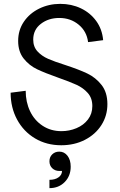

<svg xmlns="http://www.w3.org/2000/svg" viewBox="-20 -736 620 994"><path d="M35 -256 113 -266Q113 -208 135.5 -160.5Q158 -113 200.5 -85Q243 -57 298 -57Q339 -57 376 -72.5Q413 -88 435.5 -117.5Q458 -147 458 -187Q458 -228 434.5 -254.5Q411 -281 376 -297Q341 -313 281 -334Q213 -358 172 -377.5Q131 -397 102.5 -433Q74 -469 74 -524Q74 -580 103.5 -623.5Q133 -667 183 -691.5Q233 -716 292 -716Q350 -716 398.5 -693Q447 -670 478 -627.5Q509 -585 514 -528L436 -518Q429 -574 387 -608.5Q345 -643 287 -643Q231 -643 191.5 -612.5Q152 -582 152 -531Q152 -494 174 -470Q196 -446 229 -431.5Q262 -417 319 -399Q389 -376 432 -355.5Q475 -335 505.5 -296.5Q536 -258 536 -197Q536 -137 505 -88.5Q474 -40 419.5 -12Q365 16 297 16Q221 16 161.5 -19.5Q102 -55 68.5 -117Q35 -179 35 -256ZM301 149H287Q265 149 250.5 135Q236 121 236 99Q236 77 250.5 63Q265 49 287 49Q313 49 329.5 70.5Q346 92 346 127Q346 175 315 206.5Q284 238 236 238V195Q265 195 283 182Q301 169 301 149Z"/></svg>

Font: MedMera Sans
Style: Regular
Weight: 400
Designer: Kasper Nordkvist
Foundry: UNCUT.wtf
Version: Version 1.300